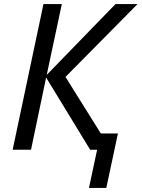

<svg xmlns="http://www.w3.org/2000/svg" viewBox="-20 -734 694 941"><path d="M42 0 193 -714H283L209 -367L546 -714H654L301 -357L474 -80H558L501 187H416L456 0H422L206 -354L132 0Z"/></svg>

Font: BC Sans
Style: Italic
Weight: 400
Italic angle: -12°
Designer: Monotype Design Team
Designer: Province of B.C.
Foundry: Monotype Imaging Inc.
Version: Version 2.000;GOOG;noto-source:20170915:90ef993387c0